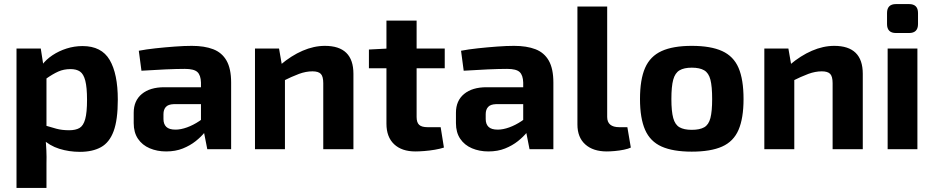

<svg xmlns="http://www.w3.org/2000/svg" viewBox="-20 -732 4586 942"><path d="M385 -506Q478 -506 518 -438Q558 -370 558 -243Q558 -144 537.5 -88.5Q517 -33 475.5 -10Q434 13 372 13Q319 13 271 -2Q223 -17 186 -52L196 -118Q229 -108 256.5 -100.5Q284 -93 319 -93Q351 -93 370 -104Q389 -115 398 -147.5Q407 -180 407 -242Q407 -303 398.5 -336Q390 -369 372.5 -381Q355 -393 326 -393Q293 -393 266 -381Q239 -369 205 -345L186 -413Q206 -440 237.5 -461Q269 -482 307 -494Q345 -506 385 -506ZM180 -494 194 -404 208 -389V-68L203 -56Q206 -26 207.5 6Q209 38 208 70V190H61V-494Z M921 -507Q983 -507 1026 -490.5Q1069 -474 1091.5 -434.5Q1114 -395 1114 -327V0H997L976 -107L966 -122V-327Q965 -363 948.5 -378.5Q932 -394 887 -394Q848 -394 791 -391.5Q734 -389 674 -385L661 -483Q697 -490 743.5 -495Q790 -500 837 -503.5Q884 -507 921 -507ZM1053 -304 1052 -221H832Q805 -220 793.5 -207Q782 -194 782 -172V-148Q782 -123 796 -109.5Q810 -96 841 -96Q867 -96 897.5 -107Q928 -118 958 -138Q988 -158 1012 -185V-121Q1003 -106 985 -83.5Q967 -61 940 -39.5Q913 -18 877 -3.5Q841 11 795 11Q751 11 714.5 -4.5Q678 -20 657 -51Q636 -82 636 -128V-179Q636 -238 676 -271Q716 -304 786 -304Z M1574 -507Q1714 -507 1714 -370V0H1566V-324Q1566 -357 1554 -369.5Q1542 -382 1513 -382Q1481 -382 1447 -369.5Q1413 -357 1363 -332L1356 -414Q1409 -459 1464.5 -483Q1520 -507 1574 -507ZM1349 -494 1366 -396 1378 -383V0H1231V-494Z M2024 -631V-158Q2024 -131 2036.5 -119.5Q2049 -108 2078 -108H2142L2158 -8Q2140 -2 2114 2.5Q2088 7 2062 9Q2036 11 2018 11Q1951 11 1913.5 -24.5Q1876 -60 1876 -125V-631ZM2162 -494V-397H1790V-489L1886 -494Z M2502 -507Q2564 -507 2607 -490.5Q2650 -474 2672.5 -434.5Q2695 -395 2695 -327V0H2578L2557 -107L2547 -122V-327Q2546 -363 2529.5 -378.5Q2513 -394 2468 -394Q2429 -394 2372 -391.5Q2315 -389 2255 -385L2242 -483Q2278 -490 2324.5 -495Q2371 -500 2418 -503.5Q2465 -507 2502 -507ZM2634 -304 2633 -221H2413Q2386 -220 2374.5 -207Q2363 -194 2363 -172V-148Q2363 -123 2377 -109.5Q2391 -96 2422 -96Q2448 -96 2478.5 -107Q2509 -118 2539 -138Q2569 -158 2593 -185V-121Q2584 -106 2566 -83.5Q2548 -61 2521 -39.5Q2494 -18 2458 -3.5Q2422 11 2376 11Q2332 11 2295.5 -4.5Q2259 -20 2238 -51Q2217 -82 2217 -128V-179Q2217 -238 2257 -271Q2297 -304 2367 -304Z M2959 -700V-158Q2959 -133 2974 -120.5Q2989 -108 3018 -108H3058L3075 -8Q3063 -2 3041 2.5Q3019 7 2996 9Q2973 11 2957 11Q2890 11 2851.5 -23.5Q2813 -58 2813 -121V-700Z M3374 -507Q3467 -507 3523 -481.5Q3579 -456 3603.5 -399Q3628 -342 3628 -246Q3628 -152 3603.5 -95Q3579 -38 3523 -13Q3467 12 3374 12Q3282 12 3226 -13Q3170 -38 3145 -95Q3120 -152 3120 -246Q3120 -342 3145 -399Q3170 -456 3226 -481.5Q3282 -507 3374 -507ZM3374 -400Q3336 -400 3314 -387Q3292 -374 3283 -341Q3274 -308 3274 -246Q3274 -186 3283 -153Q3292 -120 3314 -107.5Q3336 -95 3374 -95Q3413 -95 3435 -107.5Q3457 -120 3465.5 -153Q3474 -186 3474 -246Q3474 -308 3465.5 -341Q3457 -374 3435 -387Q3413 -400 3374 -400Z M4073 -507Q4213 -507 4213 -370V0H4065V-324Q4065 -357 4053 -369.5Q4041 -382 4012 -382Q3980 -382 3946 -369.5Q3912 -357 3862 -332L3855 -414Q3908 -459 3963.5 -483Q4019 -507 4073 -507ZM3848 -494 3865 -396 3877 -383V0H3730V-494Z M4481 -494V0H4335V-494ZM4440 -712Q4484 -712 4484 -668V-614Q4484 -570 4440 -570H4376Q4332 -570 4332 -614V-668Q4332 -712 4376 -712Z"/></svg>

Font: Exo 2
Style: Bold
Weight: 700
Designer: Natanael Gama
Foundry: Natanael Gama
Version: Version 2.010